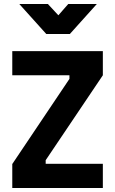

<svg xmlns="http://www.w3.org/2000/svg" viewBox="-20 -934 572 954"><path d="M41 -560V-680H491V-560L207 -138V-120H491V0H41V-119L325 -542V-560ZM210 -765 76 -914H218L270 -858L319 -914H461L327 -765Z"/></svg>

Font: TitilliumText
Style: ExtraBold
Weight: 800
Designer: Accademia di Belle Arti di Urbino and others
Foundry: Accademia di Belle Arti di Urbino and others.
Version: Version 60.001